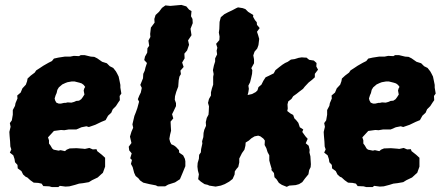

<svg xmlns="http://www.w3.org/2000/svg" viewBox="-20 -739 1810 780"><path d="M191 21 180 18 156 17 149 7 135 4 117 3 103 -7 91 -18 84 -21 74 -30 67 -44 52 -55 51 -69 41 -80 39 -93 34 -108 20 -119 26 -132 22 -144 21 -164 19 -187 18 -203 23 -224 20 -239 28 -250 32 -273V-292L41 -309L43 -320L51 -339L50 -351L64 -363L71 -380L85 -395L90 -409L92 -420L105 -432L121 -444L127 -453L141 -462L156 -472L177 -484L191 -491L199 -501L217 -505L243 -509H265L280 -512L301 -511L308 -515H324L349 -509L363 -508L375 -502L385 -495L395 -488L414 -482L426 -470L440 -463L451 -449L456 -440L462 -428L466 -409L469 -394V-383L473 -359L466 -349L467 -332L460 -322L451 -308L438 -295L432 -281L419 -269L409 -251L392 -244L367 -232L341 -223L331 -226L311 -222L290 -213H275H259L241 -210L228 -211L199 -207L188 -195L175 -181L179 -169V-156L185 -148L192 -136L198 -131L218 -127L226 -129L244 -125L251 -131L263 -136L291 -137L317 -135L325 -134L343 -138L357 -132L372 -133L375 -125L394 -110L407 -98V-84V-62L398 -37L390 -30L377 -18L354 -7L341 1L318 5L301 7L285 12L262 18L246 19L223 16L217 21ZM219 -318H227L240 -321H246L255 -323L270 -322L281 -325L290 -329L301 -330L310 -336L316 -344L323 -355L320 -371L322 -379L326 -386L320 -394L312 -400L303 -403L295 -405L283 -408H271L254 -405L246 -402L233 -396L226 -390L219 -384L213 -374L210 -361L206 -352L202 -339L204 -331L209 -322Z M621 18 613 14 587 9 562 3 549 -6 542 -15 531 -24 525 -37 519 -60 512 -73 516 -89 509 -96 515 -116 505 -128 503 -143 514 -158 508 -184 514 -204 521 -220 518 -234 526 -268 532 -283 538 -300 545 -326 540 -336 546 -351 552 -363 556 -382 550 -394 561 -421 562 -439 568 -452 571 -465 577 -483 566 -495 569 -509 578 -525 579 -543 586 -553 583 -574 591 -589 590 -601 593 -627 608 -647 607 -662 612 -678 626 -691 638 -707 652 -717 672 -715 705 -718 717 -719 737 -713 748 -700 758 -694 756 -673 762 -662 763 -645 754 -622 758 -596 744 -575 748 -557 740 -534 729 -521 730 -502 720 -485 726 -467 713 -452 715 -438 709 -428 706 -413 704 -387 696 -366 691 -348 690 -334 695 -320V-308L685 -287L679 -275L684 -258L673 -245L674 -224L675 -208L671 -192L668 -175L671 -163L676 -153L687 -148L695 -142L707 -129L708 -119L724 -108L731 -94L733 -84V-64L722 -37L711 -11L691 2L663 11L651 18Z M856 19 830 15 824 12 811 9 796 -1 785 -11 788 -31 784 -46 782 -62 783 -77 788 -94 789 -110 796 -120 797 -133 802 -156 801 -165 806 -182 807 -199 810 -212 817 -228 816 -243 820 -260 827 -273 828 -285 829 -307 825 -321 829 -337 837 -351V-364L841 -380L846 -395V-412V-427L848 -438L845 -454L849 -473L854 -489V-502L862 -518L860 -533L863 -545L858 -561L871 -576L872 -590L869 -607L871 -621L872 -650L877 -669L891 -681L906 -689L923 -697L940 -706L947 -709L966 -706L977 -702L988 -691L996 -686L1009 -678L1008 -671L1016 -657L1023 -649L1024 -638L1035 -625L1024 -610L1029 -595L1033 -581L1030 -556L1025 -542L1014 -529L1009 -514L1012 -498V-482L1001 -462L1005 -454L1004 -439L1000 -421L996 -405L989 -391L991 -378L989 -365L986 -353L1004 -357L1019 -365L1026 -372L1030 -385L1042 -395L1050 -411L1059 -425L1072 -431L1092 -441L1099 -454L1114 -466L1127 -476L1138 -483L1149 -488L1162 -497L1177 -499L1193 -504L1206 -506L1219 -505H1225L1236 -496L1255 -493L1266 -483L1265 -469L1272 -456L1259 -439V-425L1248 -415L1234 -404L1218 -387L1211 -378L1195 -366L1185 -358L1171 -348L1164 -337L1151 -327L1148 -315L1149 -298L1147 -288L1160 -278L1171 -272L1176 -258L1184 -250L1192 -240L1198 -222L1212 -213L1208 -203L1221 -185L1230 -175L1222 -157L1234 -147L1238 -130L1237 -120L1241 -104L1242 -88L1243 -72L1242 -60L1236 -48L1233 -31L1219 -14L1208 1L1195 9L1181 13L1155 15L1145 20L1125 12L1113 4L1104 -10L1095 -19L1093 -36L1082 -49L1084 -52L1078 -72L1074 -87V-108L1067 -121L1062 -137L1055 -150L1056 -168L1050 -176L1038 -185L1029 -188L1014 -185L1001 -177L991 -168L978 -160L977 -147L973 -131L963 -117L952 -95V-79L948 -61L941 -53L934 -43L933 -30L925 -12L911 -1L893 9L877 15Z M1468 21 1457 18 1433 17 1426 7 1412 4 1394 3 1380 -7 1368 -18 1361 -21 1351 -30 1344 -44 1329 -55 1328 -69 1318 -80 1316 -93 1311 -108 1297 -119 1303 -132 1299 -144 1298 -164 1296 -187 1295 -203 1300 -224 1297 -239 1305 -250 1309 -273V-292L1318 -309L1320 -320L1328 -339L1327 -351L1341 -363L1348 -380L1362 -395L1367 -409L1369 -420L1382 -432L1398 -444L1404 -453L1418 -462L1433 -472L1454 -484L1468 -491L1476 -501L1494 -505L1520 -509H1542L1557 -512L1578 -511L1585 -515H1601L1626 -509L1640 -508L1652 -502L1662 -495L1672 -488L1691 -482L1703 -470L1717 -463L1728 -449L1733 -440L1739 -428L1743 -409L1746 -394V-383L1750 -359L1743 -349L1744 -332L1737 -322L1728 -308L1715 -295L1709 -281L1696 -269L1686 -251L1669 -244L1644 -232L1618 -223L1608 -226L1588 -222L1567 -213H1552H1536L1518 -210L1505 -211L1476 -207L1465 -195L1452 -181L1456 -169V-156L1462 -148L1469 -136L1475 -131L1495 -127L1503 -129L1521 -125L1528 -131L1540 -136L1568 -137L1594 -135L1602 -134L1620 -138L1634 -132L1649 -133L1652 -125L1671 -110L1684 -98V-84V-62L1675 -37L1667 -30L1654 -18L1631 -7L1618 1L1595 5L1578 7L1562 12L1539 18L1523 19L1500 16L1494 21ZM1496 -318H1504L1517 -321H1523L1532 -323L1547 -322L1558 -325L1567 -329L1578 -330L1587 -336L1593 -344L1600 -355L1597 -371L1599 -379L1603 -386L1597 -394L1589 -400L1580 -403L1572 -405L1560 -408H1548L1531 -405L1523 -402L1510 -396L1503 -390L1496 -384L1490 -374L1487 -361L1483 -352L1479 -339L1481 -331L1486 -322Z"/></svg>

Font: Winky Rough
Style: Bold Italic
Weight: 700
Italic angle: -8.97852°
Designer: Simon Atzbach
Foundry: typofactur
Version: Version 1.206; ttfautohint (v1.8.4.7-5d5b)